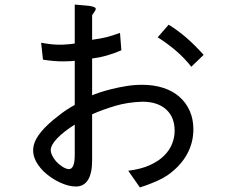

<svg xmlns="http://www.w3.org/2000/svg" viewBox="-20 -730 1040 840"><path d="M670 -567 718 -622Q761 -595 796 -564.5Q831 -534 871 -490L817 -438Q788 -475 751.5 -506.5Q715 -538 670 -567ZM307 -52V-185Q257 -153 229.5 -124Q202 -95 202 -73Q202 -58 215 -38Q228 -18 246 -6Q254 1 264.5 5.5Q275 10 281 10Q307 10 307 -52ZM383 -474V-313Q394 -318 416.5 -325.5Q439 -333 469 -340.5Q499 -348 533 -353.5Q567 -359 602 -359Q653 -359 694.5 -345.5Q736 -332 765 -306.5Q794 -281 810 -245Q826 -209 826 -164Q826 -105 797.5 -54Q769 -3 714 36Q702 44 691 50Q680 56 666.5 62Q653 68 635 75Q617 82 592 90L541 17Q597 10 635.5 -7.5Q674 -25 698 -49Q722 -73 733 -101Q744 -129 744 -158Q744 -218 706.5 -251.5Q669 -285 603 -285Q538 -283 483 -266.5Q428 -250 383 -230V-27Q383 28 365 57Q347 86 312 86Q280 86 241.5 68Q203 50 171 20Q114 -37 127.5 -94Q141 -151 234 -222Q251 -236 269 -248Q287 -260 307 -271V-464Q295 -462 257 -461.5Q219 -461 168 -469L160 -543Q214 -533 251.5 -534.5Q289 -536 307 -540V-710L353 -706Q399 -703 399 -691Q399 -688 396.5 -684Q394 -680 391 -675Q389 -673 387 -670Q385 -667 383 -663V-556Q403 -559 418 -561.5Q433 -564 446.5 -567.5Q460 -571 474 -575.5Q488 -580 505 -586L511 -510Q447 -482 383 -474Z"/></svg>

Font: D2Coding ligature
Style: Regular
Weight: 400
Monospace: yes
Designer: Yong-Rak Park; Jeong-Hwan Yoon; Sang-Min Lee;
Foundry: NHN Corporation
Version: Version 1.3.2; Build 20180524